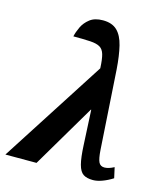

<svg xmlns="http://www.w3.org/2000/svg" viewBox="-138 -856 818 953"><g transform="rotate(15 270.5 -379.5)"><path d="M-23 0 321 -535V-537Q319 -582 312 -606Q305 -630 288 -640Q271 -650 238.5 -652Q206 -654 151 -654Q156 -677 168.5 -703.5Q181 -730 206 -749.5Q231 -769 273 -769Q320 -769 346 -744Q372 -719 384 -670Q396 -621 401 -551L427 -145Q430 -100 438.5 -82.5Q447 -65 468 -65Q489 -65 517 -80L529 -26Q502 -9 476 0.5Q450 10 429 10Q397 10 379 -2Q361 -14 352 -48Q343 -82 340 -147L331 -325H329L137 0Z"/></g></svg>

Font: Noto Serif Condensed
Style: Bold Italic
Weight: 700
Width: 3
Italic angle: -12°
Designer: Monotype Design Team
Foundry: Monotype Imaging Inc.
Version: Version 2.014